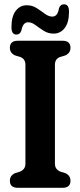

<svg xmlns="http://www.w3.org/2000/svg" viewBox="-20 -894 383 914"><path d="M241.5 -114.5Q241.5 -87.5 267.5 -77L290.5 -70Q315.5 -59 315.5 -33.5Q315.5 0 278 0H65Q27 0 27 -33.5Q27 -59 52.5 -70L75 -77Q101 -87.5 101 -114.5V-586Q101 -613 77 -622.5L52.5 -630Q27 -641 27 -666.5Q27 -700 65 -700H278Q315.5 -700 315.5 -666.5Q315.5 -641 290.5 -630L265.5 -622.5Q241.5 -613 241.5 -586ZM235.5 -734Q209 -734 188 -747.5Q167 -761 149 -774.5Q131 -788 114 -788Q89 -788 82 -749.5Q76 -729.5 58 -729.5Q34.5 -729.5 34.5 -764.5Q34.5 -816 55 -842.5Q75.5 -869 107.5 -869Q133.5 -869 154.5 -855.5Q175.5 -842 193.5 -828.5Q211.5 -815 229 -815Q254.5 -815 260.5 -853.5Q266.5 -873.5 285 -873.5Q308.5 -873.5 308.5 -838Q308.5 -786.5 287.8 -760.2Q267 -734 235.5 -734Z"/></svg>

Font: Fraunces 144pt S100 SemiBold
Style: Regular
Weight: 600
Version: Version 1.000; ttfautohint (v1.8.3)